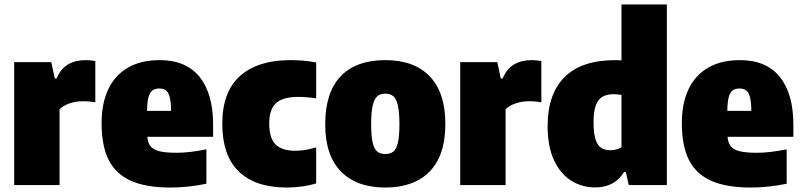

<svg xmlns="http://www.w3.org/2000/svg" viewBox="-20 -828 3588 859"><path d="M43.5 -550H209.5L225 -477H233.5Q251 -520 284 -539.5Q317 -559 363 -559Q383.5 -559 406.5 -555V-370Q384 -375 350 -375Q318.5 -375 290 -365Q261.5 -355 246.5 -339V0H43.5Z M933.5 -216H639Q641.5 -188 654 -173Q666.5 -158 694 -151.2Q721.5 -144.5 771 -144.5Q827.5 -144.5 903.5 -160V-6Q821.5 11 743 11Q633.5 11 565.8 -19.2Q498 -49.5 466.2 -112.5Q434.5 -175.5 434.5 -277Q434.5 -365 464.2 -428.2Q494 -491.5 552.2 -525.2Q610.5 -559 694.5 -559Q812.5 -559 873 -483.8Q933.5 -408.5 933.5 -270ZM638 -332H745.5Q745 -371 739.5 -392.8Q734 -414.5 722.8 -423.2Q711.5 -432 692.5 -432Q673 -432 661.5 -423.2Q650 -414.5 644.2 -393Q638.5 -371.5 638 -332Z M974.5 -274Q974.5 -417.5 1054 -488.2Q1133.5 -559 1279 -559Q1341 -559 1394.5 -548.5V-388Q1350.5 -394.5 1313.5 -394.5Q1245.5 -394.5 1215 -366.5Q1184.5 -338.5 1184.5 -276Q1184.5 -210 1213 -181.8Q1241.5 -153.5 1302 -153.5Q1323 -153.5 1344.5 -157Q1366 -160.5 1394.5 -168.5V-7.5Q1366 1.5 1331.8 6.2Q1297.5 11 1263 11Q1122.5 11 1048.5 -60.5Q974.5 -132 974.5 -274Z M1435 -272Q1435 -414.5 1504.2 -486.8Q1573.5 -559 1704 -559Q1833.5 -559 1903 -486Q1972.5 -413 1972.5 -273.5Q1972.5 -133 1902.5 -61Q1832.5 11 1704 11Q1575.5 11 1505.2 -60.8Q1435 -132.5 1435 -272ZM1767 -272Q1767 -326.5 1760 -356.5Q1753 -386.5 1739.5 -397.8Q1726 -409 1704 -409Q1682 -409 1668.5 -397.8Q1655 -386.5 1647.8 -357Q1640.5 -327.5 1640.5 -273.5Q1640.5 -219.5 1647.2 -190.2Q1654 -161 1667.8 -150Q1681.5 -139 1704 -139Q1726.5 -139 1740 -150Q1753.5 -161 1760.2 -189.8Q1767 -218.5 1767 -272Z M2039 -550H2205L2220.5 -477H2229Q2246.5 -520 2279.5 -539.5Q2312.5 -559 2358.5 -559Q2379 -559 2402 -555V-370Q2379.5 -375 2345.5 -375Q2314 -375 2285.5 -365Q2257 -355 2242 -339V0H2039Z M2430 -264Q2430 -407 2505.8 -483Q2581.5 -559 2733.5 -559Q2743.5 -559 2760.5 -558V-808H2963.5V0H2793L2780 -58H2771.5Q2752 -25.5 2719.8 -7.5Q2687.5 10.5 2643.5 10.5Q2584.5 10.5 2536.2 -19.2Q2488 -49 2459 -110.5Q2430 -172 2430 -264ZM2760.5 -169.5V-403.5Q2739.5 -406.5 2726 -406.5Q2694.5 -406.5 2674.8 -394.8Q2655 -383 2645.2 -355.5Q2635.5 -328 2635.5 -280.5Q2635.5 -232 2644.2 -204.8Q2653 -177.5 2669.2 -166.8Q2685.5 -156 2710 -156Q2740.5 -156 2760.5 -169.5Z M3529.5 -216H3235Q3237.5 -188 3250 -173Q3262.5 -158 3290 -151.2Q3317.5 -144.5 3367 -144.5Q3423.5 -144.5 3499.5 -160V-6Q3417.5 11 3339 11Q3229.5 11 3161.8 -19.2Q3094 -49.5 3062.2 -112.5Q3030.5 -175.5 3030.5 -277Q3030.5 -365 3060.2 -428.2Q3090 -491.5 3148.2 -525.2Q3206.5 -559 3290.5 -559Q3408.5 -559 3469 -483.8Q3529.5 -408.5 3529.5 -270ZM3234 -332H3341.5Q3341 -371 3335.5 -392.8Q3330 -414.5 3318.8 -423.2Q3307.5 -432 3288.5 -432Q3269 -432 3257.5 -423.2Q3246 -414.5 3240.2 -393Q3234.5 -371.5 3234 -332Z"/></svg>

Font: Encode Sans SemiCondensed Black
Style: Regular
Weight: 900
Width: 4
Designer: Multiple Designers
Foundry: Impallari Type
Version: Version 2.000